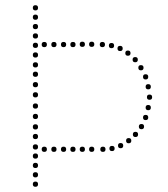

<svg xmlns="http://www.w3.org/2000/svg" viewBox="-20 -714 646 737"><path d="M116 -379Q106 -379 106 -389Q106 -399 116 -399Q126 -399 126 -389Q126 -379 116 -379ZM116 -340Q106 -340 106 -350Q106 -360 116 -360Q126 -360 126 -350Q126 -340 116 -340ZM116 -297Q106 -297 106 -307Q106 -317 116 -317Q126 -317 126 -307Q126 -297 116 -297ZM116 -217Q106 -217 106 -227Q106 -237 116 -237Q126 -237 126 -227Q126 -217 116 -217ZM116 -180Q106 -180 106 -190Q106 -200 116 -200Q126 -200 126 -190Q126 -180 116 -180ZM116 -140Q106 -140 106 -150Q106 -160 116 -160Q126 -160 126 -150Q126 -140 116 -140ZM116 -530Q106 -530 106 -540Q106 -550 116 -550Q126 -550 126 -540Q126 -530 116 -530ZM116 -493Q106 -493 106 -503Q106 -513 116 -513Q126 -513 126 -503Q126 -493 116 -493ZM116 -455Q106 -455 106 -465Q106 -475 116 -475Q126 -475 126 -465Q126 -455 116 -455ZM116 -419Q106 -419 106 -429Q106 -439 116 -439Q126 -439 126 -429Q126 -419 116 -419ZM116 -257Q106 -257 106 -267Q106 -277 116 -277Q126 -277 126 -267Q126 -257 116 -257ZM150 -533Q140 -533 140 -543Q140 -553 150 -553Q160 -553 160 -543Q160 -533 150 -533ZM187 -533Q177 -533 177 -543Q177 -553 187 -553Q197 -553 197 -543Q197 -533 187 -533ZM224 -533Q214 -533 214 -543Q214 -553 224 -553Q234 -553 234 -543Q234 -533 224 -533ZM260 -533Q250 -533 250 -543Q250 -553 260 -553Q270 -553 270 -543Q270 -533 260 -533ZM296 -534Q286 -534 286 -544Q286 -554 296 -554Q306 -554 306 -544Q306 -534 296 -534ZM332 -534Q322 -534 322 -544Q322 -554 332 -554Q342 -554 342 -544Q342 -534 332 -534ZM373 -533Q363 -533 363 -543Q363 -553 373 -553Q383 -553 383 -543Q383 -533 373 -533ZM408 -529Q398 -529 398 -539Q398 -549 408 -549Q418 -549 418 -539Q418 -529 408 -529ZM150 -131Q140 -131 140 -141Q140 -151 150 -151Q160 -151 160 -141Q160 -131 150 -131ZM187 -131Q177 -131 177 -141Q177 -151 187 -151Q197 -151 197 -141Q197 -131 187 -131ZM224 -131Q214 -131 214 -141Q214 -151 224 -151Q234 -151 234 -141Q234 -131 224 -131ZM260 -131Q250 -131 250 -141Q250 -151 260 -151Q270 -151 270 -141Q270 -131 260 -131ZM296 -131Q286 -131 286 -141Q286 -151 296 -151Q306 -151 306 -141Q306 -131 296 -131ZM332 -131Q322 -131 322 -141Q322 -151 332 -151Q342 -151 342 -141Q342 -131 332 -131ZM375 -131Q365 -131 365 -141Q365 -151 375 -151Q385 -151 385 -141Q385 -131 375 -131ZM410 -134Q400 -134 400 -144Q400 -154 410 -154Q420 -154 420 -144Q420 -134 410 -134ZM441 -518Q431 -518 431 -528Q431 -538 441 -538Q451 -538 451 -528Q451 -518 441 -518ZM443 -165Q453 -165 453 -155Q453 -145 443 -145Q433 -145 433 -155Q433 -165 443 -165ZM471 -520Q481 -520 481 -510Q481 -500 471 -500Q461 -500 461 -510Q461 -520 471 -520ZM499 -495Q509 -495 509 -485Q509 -475 499 -475Q489 -475 489 -485Q489 -495 499 -495ZM521 -464Q531 -464 531 -454Q531 -444 521 -444Q511 -444 511 -454Q511 -464 521 -464ZM539 -429Q549 -429 549 -419Q549 -409 539 -409Q529 -409 529 -419Q529 -429 539 -429ZM549 -391Q559 -391 559 -381Q559 -371 549 -371Q539 -371 539 -381Q539 -391 549 -391ZM554 -351Q564 -351 564 -341Q564 -331 554 -331Q544 -331 544 -341Q544 -351 554 -351ZM549 -311Q559 -311 559 -301Q559 -291 549 -291Q539 -291 539 -301Q539 -311 549 -311ZM539 -273Q549 -273 549 -263Q549 -253 539 -253Q529 -253 529 -263Q529 -273 539 -273ZM523 -238Q533 -238 533 -228Q533 -218 523 -218Q513 -218 513 -228Q513 -238 523 -238ZM500 -208Q510 -208 510 -198Q510 -188 500 -188Q490 -188 490 -198Q490 -208 500 -208ZM474 -184Q484 -184 484 -174Q484 -164 474 -164Q464 -164 464 -174Q464 -184 474 -184ZM116 -566Q106 -566 106 -576Q106 -586 116 -586Q126 -586 126 -576Q126 -566 116 -566ZM116 -602Q106 -602 106 -612Q106 -622 116 -622Q126 -622 126 -612Q126 -602 116 -602ZM116 -638Q106 -638 106 -648Q106 -658 116 -658Q126 -658 126 -648Q126 -638 116 -638ZM116 -674Q106 -674 106 -684Q106 -694 116 -694Q126 -694 126 -684Q126 -674 116 -674ZM116 -105Q106 -105 106 -115Q106 -125 116 -125Q126 -125 126 -115Q126 -105 116 -105ZM116 -69Q106 -69 106 -79Q106 -89 116 -89Q126 -89 126 -79Q126 -69 116 -69ZM116 -33Q106 -33 106 -43Q106 -53 116 -53Q126 -53 126 -43Q126 -33 116 -33ZM116 3Q106 3 106 -7Q106 -17 116 -17Q126 -17 126 -7Q126 3 116 3Z"/></svg>

Font: Raleway Dots
Style: Regular
Weight: 400
Designer: Matt McInerney, Pablo Impallari, Rodrigo Fuenzalida, Brenda Gallo
Foundry: Matt McInerney, Pablo Impallari, Rodrigo Fuenzalida, Brenda Gallo
Version: Version 1.000